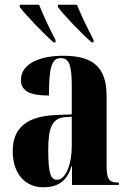

<svg xmlns="http://www.w3.org/2000/svg" viewBox="-20 -786 549 816"><path d="M207 -606H216V-616C191 -663 164 -721 146 -766H64V-756C90 -721 164 -645 207 -606ZM369 -606H378V-616C353 -663 325 -721 307 -766H226V-756C252 -721 325 -645 369 -606ZM164 10C223 10 265 -14 284 -80H286V0H485V-10H482C444 -10 433 -25 433 -81V-379C433 -504 371 -549 249 -549C150 -549 69 -516 69 -446C69 -399 107 -380 188 -380C188 -501 200 -539 238 -539C273 -539 285 -511 285 -422V-300L217 -297C95 -292 34 -243 34 -144C34 -42 92 10 164 10ZM223 -22C196 -22 185 -46 185 -150C185 -245 203 -284 256 -288L285 -290V-164C285 -88 259 -22 223 -22Z"/></svg>

Font: Noto Serif Display ExtraCondensed ExtraBold
Style: Regular
Weight: 800
Width: 2
Designer: Monotype Design Team
Foundry: Monotype Imaging Inc.
Version: Version 2.009